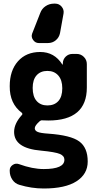

<svg xmlns="http://www.w3.org/2000/svg" viewBox="-20 -820 540 1070"><path d="M281.2 -799.8H287.1Q309.6 -799.8 323.7 -782.7Q337.9 -765.6 334 -744.1L314.5 -635.7Q309.6 -611.3 291 -595.7Q272.5 -580.1 247.1 -580.1H196.3Q176.8 -580.1 164.6 -597.2Q152.3 -614.3 159.2 -632.8L204.1 -747.1Q212.9 -771.5 233.9 -785.6Q254.9 -799.8 281.2 -799.8ZM162.1 -330.1Q162.1 -282.2 184.1 -257.3Q206.1 -232.4 244.1 -232.4Q283.2 -232.4 305.2 -256.8Q327.1 -281.2 327.1 -328.1Q327.1 -374 304.7 -399.4Q282.2 -424.8 244.1 -424.8Q206.1 -424.8 184.1 -400.4Q162.1 -376 162.1 -330.1ZM249 -75.2Q375 -66.4 421.9 -31.7Q468.8 2.9 468.8 80.1Q468.8 150.4 406.2 190.4Q343.8 230.5 223.6 230.5Q155.3 230.5 87.9 210Q63.5 203.1 48.8 181.2Q34.2 159.2 34.2 132.8V128.9Q34.2 110.4 50.8 99.1Q67.4 87.9 85.9 94.7Q161.1 122.1 223.6 122.1Q338.9 122.1 338.9 70.3Q338.9 48.8 314 38.1Q289.1 27.3 209 19.5Q58.6 6.8 58.6 -85Q58.6 -131.8 102.5 -179.7Q107.4 -184.6 101.6 -191.4Q33.2 -242.2 34.2 -339.8Q34.2 -426.8 80.1 -478.5Q126 -530.3 204.1 -530.3Q283.2 -530.3 327.1 -460.9Q327.1 -460 329.1 -460Q330.1 -460 330.1 -460.9V-467.8Q331.1 -490.2 346.7 -504.9Q362.3 -519.5 383.8 -519.5H407.2Q430.7 -519.5 447.3 -502.9Q463.9 -486.3 463.9 -462.9V-332Q463.9 -148.4 249 -148.4Q225.6 -148.4 214.8 -149.4Q208 -150.4 201.2 -144.5Q173.8 -120.1 173.8 -105.5Q173.8 -91.8 189.5 -85Q205.1 -78.1 249 -75.2Z"/></svg>

Font: Rounded Mgen+ 2m bold
Style: Bold
Weight: 700
Designer: [Source Han Sans]
Ryoko NISHIZUKA  (kana & ideographs); Paul D. Hunt (Latin, Greek & Cyrillic); Wenlong ZHANG  (bopomofo
Version: Version 1.059.20150602